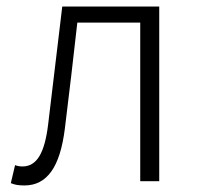

<svg xmlns="http://www.w3.org/2000/svg" viewBox="-20 -553 606 586"><path d="M55 13Q41 13 32 11.5Q23 10 13 6L26 -49Q31 -47 36.5 -46Q42 -45 49 -45Q81 -45 100 -76Q119 -107 127 -174Q138 -265 148.5 -353.5Q159 -442 170 -533H466V0H408V-484H216Q207 -403 197.5 -322.5Q188 -242 178 -161Q167 -72 136.5 -29.5Q106 13 55 13Z"/></svg>

Font: SpoqaHanSansJP-Light
Style: Regular
Weight: 300
Designer: [Source Han Sans]
Ryoko NISHIZUKA  (kana & ideographs); Paul D. Hunt (Latin, Greek & Cyrillic); Wenlong ZHANG  (bopomofo
Foundry: Spoqa (http://bi.spoqa.com)
Version: Version 1.002.20150607